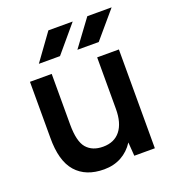

<svg xmlns="http://www.w3.org/2000/svg" viewBox="-130 -801 825 913"><g transform="rotate(-20 282.0 -344.0)"><path d="M393 -69Q368 -30 329.5 -9Q291 12 242 12Q150 12 100.5 -44Q51 -100 52 -218V-500H162V-244Q162 -158 191 -124.5Q220 -91 274 -91Q331 -91 361.5 -129.5Q392 -168 392 -239V-500H502V0H398ZM415 -700H538L424 -566H316ZM218 -700H341L228 -566H121Z"/></g></svg>

Font: Oak Sans SemiBold
Style: Regular
Weight: 600
Designer: Erik Kennedy, Walven
Foundry: Erik Kennedy, Walven
Version: Version 1.000